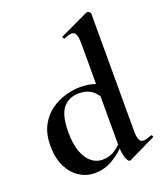

<svg xmlns="http://www.w3.org/2000/svg" viewBox="-137 -816 783 920"><g transform="rotate(-20 255.0 -355.5)"><path d="M189 13Q146 13 110.5 -10Q75 -33 53.5 -76.5Q32 -120 32 -182Q32 -243 54 -284.5Q76 -326 110.5 -351Q145 -376 185 -387.5Q225 -399 261 -399Q297 -399 328 -390Q359 -381 384 -368L361 -287Q340 -332 313 -352.5Q286 -373 246 -373Q195 -373 165 -337.5Q135 -302 135 -214Q135 -157 149 -117Q163 -77 188 -56Q213 -35 244 -35Q284 -35 314 -57Q344 -79 372 -110L382 -101Q361 -77 332.5 -50.5Q304 -24 268.5 -5.5Q233 13 189 13ZM433 -712V-116Q433 -82 439.5 -68Q446 -54 461 -54Q468 -54 478.5 -57Q489 -60 502 -65Q505 -67 508 -61.5Q511 -56 509 -54L371 13Q368 14 366 14Q356 14 347.5 -11Q339 -36 339 -82V-589Q339 -623 333 -638.5Q327 -654 310 -654Q303 -654 293.5 -651Q284 -648 273 -643Q269 -642 266 -648Q263 -654 265 -655L412 -724Q414 -725 416 -725Q421 -725 427 -720.5Q433 -716 433 -712Z"/></g></svg>

Font: Cormorant Garamond Light
Style: Bold
Weight: 700
Version: Version 4.001